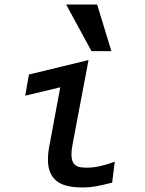

<svg xmlns="http://www.w3.org/2000/svg" viewBox="-20 -820 640 849"><path d="M192 -113.5Q192 -143.5 198.5 -176L246.5 -434L91.5 -397L108 -490.5L371.5 -554.5L301 -182.5Q296 -157 296 -137.5Q296 -112.5 304.5 -99.5Q313 -86.5 327.5 -82.5Q342 -78.5 365 -78.5Q416.5 -78.5 487.5 -105L476 -12.5Q432 -1 404 4Q376 9 345.5 9Q262.5 9 227.2 -22.2Q192 -53.5 192 -113.5ZM272.5 -800H409.5L472.5 -594H384.5Z"/></svg>

Font: JuliaMono MediumItalic
Style: Regular
Weight: 500
Italic angle: -9°
Monospace: yes
Designer: cormullion
Foundry: corm
Version: Version 0.049; ttfautohint (v1.8.4)